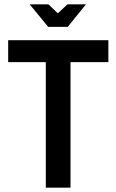

<svg xmlns="http://www.w3.org/2000/svg" viewBox="-20 -873 541 893"><path d="M193 0V-584H18V-686H484V-584H308V0ZM204 -748 118 -853H205L249 -811L294 -853H380L295 -748Z"/></svg>

Font: Archivo Narrow SemiBold
Style: Regular
Weight: 600
Designer: Hector Gatti
Foundry: Omnibus-Type
Version: Version 3.002